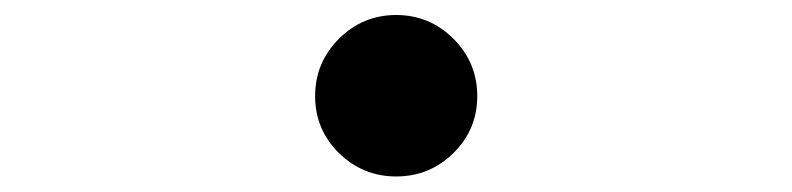

<svg xmlns="http://www.w3.org/2000/svg" viewBox="-20 -506 1040 252"><path d="M424.8 -305.2Q393.6 -335.9 393.6 -379.9Q393.6 -423.8 424.8 -455.1Q456.1 -486.3 500 -486.3Q543.9 -486.3 575.2 -455.1Q606.4 -423.8 606.4 -379.9Q606.4 -335.9 575.2 -305.2Q543.9 -274.4 500 -274.4Q456.1 -274.4 424.8 -305.2Z"/></svg>

Font: Gen Shin Gothic Regular
Style: Regular
Weight: 400
Designer: [Source Han Sans]
Ryoko NISHIZUKA  (kana & ideographs); Paul D. Hunt (Latin, Greek & Cyrillic); Wenlong ZHANG  (bopomofo
Version: Version 1.002.20150607